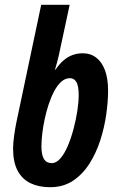

<svg xmlns="http://www.w3.org/2000/svg" viewBox="-20 -780 493 810"><path d="M190.9 9.8Q143.6 9.8 108.6 -7.1Q73.7 -23.9 54.4 -59.8Q35.2 -95.7 35.2 -152.8Q35.2 -176.3 39.6 -207.8Q43.9 -239.3 49.8 -267.1L153.8 -759.8H273.9L231 -560.1Q229.5 -551.8 226.6 -539.8Q223.6 -527.8 220 -514.2Q216.3 -500.5 211.9 -485.8H213.9Q230.5 -510.3 248.3 -525.4Q266.1 -540.5 286.1 -547.9Q306.2 -555.2 329.1 -555.2Q362.3 -555.2 386.2 -536.6Q410.2 -518.1 423.1 -482.9Q436 -447.8 436 -397.9Q436 -352.1 428.2 -297.1Q420.4 -242.2 403.1 -188.2Q385.7 -134.3 357.2 -89.4Q328.6 -44.4 287.6 -17.3Q246.6 9.8 190.9 9.8ZM198.2 -91.8Q217.8 -91.8 235.1 -112.1Q252.4 -132.3 266.4 -165.3Q280.3 -198.2 290.5 -237.1Q300.8 -275.9 306.4 -313.2Q312 -350.6 312 -378.9Q312 -416 302.7 -433.1Q293.5 -450.2 274.9 -450.2Q255.4 -450.2 238.8 -435.5Q222.2 -420.9 209 -396Q195.8 -371.1 185.5 -340.3Q175.3 -309.6 168.5 -277.3Q161.6 -245.1 158.2 -215.3Q154.8 -185.5 154.8 -163.1Q154.8 -126 165.5 -108.9Q176.3 -91.8 198.2 -91.8Z"/></svg>

Font: Open Sans Condensed
Style: Italic
Weight: 400
Width: 3
Italic angle: -12°
Designer: Monotype Design Team
Foundry: Monotype Imaging Inc.
Version: Version 3.000